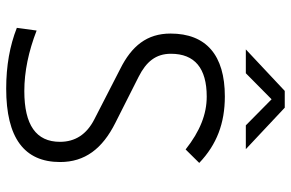

<svg xmlns="http://www.w3.org/2000/svg" viewBox="-181 -757 948 626"><g transform="rotate(90 293.0 -444.0)"><path d="M269 9.8C429.2 9.8 508.3 -48.8 508.3 -166C508.3 -246.6 465.3 -303.7 380.4 -346.2L230.5 -421.9C181.2 -446.8 155.3 -478 155.3 -527.3C155.3 -605 202.6 -644 294.9 -644C352.5 -644 407.7 -622.1 467.3 -575.2L511.2 -619.6C451.2 -676.8 381.8 -703.1 294.4 -703.1C159.7 -703.1 89.4 -642.1 89.4 -525.9C89.4 -449.7 129.4 -399.4 205.1 -361.8L369.6 -277.3C418 -252.4 442.4 -215.3 442.4 -165.5C442.4 -87.9 387.7 -49.3 276.9 -49.3C213.4 -49.3 147.9 -63 79.6 -89.4L70.8 -24.9C128.9 -2 194.3 9.8 269 9.8ZM141.1 -771.5H218.8L303.7 -855.5L388.7 -771.5H466.3L331.1 -898.4H276.4Z"/></g></svg>

Font: Cascadia Code Light
Style: Regular
Weight: 300
Monospace: yes
Designer: Aaron Bell
Foundry: Saja Typeworks
Version: Version 2404.023